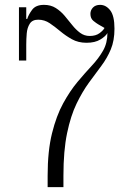

<svg xmlns="http://www.w3.org/2000/svg" viewBox="-20 -770 540 790"><path d="M176 0V-47Q176 -149 194 -221.5Q212 -294 240 -345Q268 -396 299 -433Q330 -470 358 -500Q386 -530 404 -561.5Q422 -593 422 -634Q415 -621 393 -607.5Q371 -594 336 -594Q302 -594 276 -608.5Q250 -623 228 -641.5Q206 -660 184.5 -674.5Q163 -689 137 -689Q113 -689 102.5 -672.5Q92 -656 90 -632.5Q88 -609 88 -586V-521H58V-740H88V-692H92Q97 -709 112 -729.5Q127 -750 161 -750Q189 -750 209.5 -737Q230 -724 246 -705Q262 -686 277 -667Q292 -648 309.5 -635Q327 -622 349 -622Q374 -622 389.5 -633.5Q405 -645 410 -655L384 -670Q377 -674 364.5 -684Q352 -694 352 -713Q352 -728 362.5 -739Q373 -750 392 -750Q416 -750 433.5 -727.5Q451 -705 451 -652Q451 -603 436 -567Q421 -531 397 -499Q373 -467 346 -430Q319 -393 295 -343.5Q271 -294 256 -222Q241 -150 241 -47V0Z"/></svg>

Font: Xanh Mono
Style: Regular
Weight: 400
Monospace: yes
Designer: Lam Bao, Duy Dao
Foundry: Yellow Type Foundry
Version: Version 3.101; ttfautohint (v1.8.3)